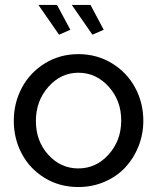

<svg xmlns="http://www.w3.org/2000/svg" viewBox="-20 -751 639 781"><path d="M136.2 -731H211.9L266.1 -629.9L220.2 -609.9ZM272 -731H348.1L401.9 -629.9L356 -609.9ZM298.8 -530.8Q374.5 -530.8 435.5 -493.4Q496.6 -456.1 529.8 -394.3Q563 -332.5 563 -259.8Q563 -205.6 543.7 -156.5Q524.4 -107.4 490.2 -70.6Q456.1 -33.7 406.2 -12Q356.4 9.8 298.8 9.8Q222.2 9.8 161.6 -27.3Q101.1 -64.5 68.6 -125.7Q36.1 -187 36.1 -259.8Q36.1 -332.5 69.1 -394.3Q102.1 -456.1 162.8 -493.4Q223.6 -530.8 298.8 -530.8ZM473.1 -261.2Q473.1 -341.8 422.1 -398.4Q371.1 -455.1 298.8 -455.1Q227.5 -455.1 176.8 -397.7Q126 -340.3 126 -258.8Q126 -177.2 176.3 -121.6Q226.6 -65.9 298.8 -65.9Q371.1 -65.9 422.1 -122.8Q473.1 -179.7 473.1 -261.2Z"/></svg>

Font: Rawline Medium
Style: Regular
Weight: 500
Designer: Matt McInerney, Pablo Impallari, Rodrigo Fuenzalida
Foundry: Matt McInerney, Pablo Impallari, Rodrigo Fuenzalida
Version: Version 4.020;PS 004.020;hotconv 1.0.88;makeotf.lib2.5.64775